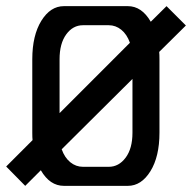

<svg xmlns="http://www.w3.org/2000/svg" viewBox="-87 -605 638 625"><path d="M518.1 -522 431.2 -436Q432.1 -428.2 432.1 -412.1V-172.9Q432.1 -95.2 402.6 -47.6Q373 0 329.1 0H121.1Q75.2 0 45.9 -50.8L-4.9 0L-66.9 -63L19 -148.9Q18.1 -156.7 18.1 -172.9V-412.1Q18.1 -489.7 47.6 -537.4Q77.1 -585 121.1 -585H329.1Q374.5 -585 403.8 -534.2L455.1 -585ZM335.9 -465.8Q326.2 -493.2 307.9 -508.1Q289.6 -522.9 267.1 -522.9H183.1Q150.4 -522.9 128.7 -493.2Q106.9 -463.4 106.9 -412.1V-236.8ZM344.2 -172.9V-348.1L113.8 -119.1Q123.5 -91.8 141.8 -76.9Q160.2 -62 183.1 -62H267.1Q299.8 -62 322 -91.8Q344.2 -121.6 344.2 -172.9Z"/></svg>

Font: Favorite Color
Style: Regular
Weight: 400
Designer: Bryce Wilner
Version: Version 1.000;PS 1.0;hotconv 16.6.51;makeotf.lib2.5.65220 DE